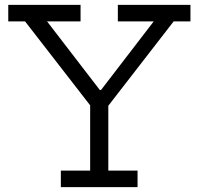

<svg xmlns="http://www.w3.org/2000/svg" viewBox="-20 -772 820 792"><path d="M696.2 -683.6 422.6 -330.4H357.4L83.5 -683.6H14.1V-752H312.3V-683.6H174.2L413.1 -373L352.8 -400.8H425.9L375.4 -373L614 -683.6H466.1V-752H765.6V-683.6ZM426.8 -385.8V-68.4H547.4V0H231V-68.4H351.9V-385.8Z"/></svg>

Font: Hepta Slab ExtraLight
Style: Regular
Weight: 200
Designer: Michael LaGattuta
Foundry: Michael LaGattuta
Version: Version 1.100